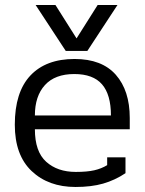

<svg xmlns="http://www.w3.org/2000/svg" viewBox="-20 -730 576 765"><path d="M122 -710H201L285 -577L369 -710H448L328 -527H242ZM39 -233Q39 -363 101 -429Q163 -495 277 -495Q386 -495 441.5 -432Q497 -369 497 -260V-215H119Q119 -126 164 -85.5Q209 -45 282 -45Q327 -45 355.5 -51.5Q384 -58 407 -72V-103H480V-40Q438 -12 391 1.5Q344 15 281 15Q173 15 106 -48.5Q39 -112 39 -233ZM422 -270Q422 -353 386.5 -394Q351 -435 276 -435Q199 -435 159 -391Q119 -347 119 -270Z"/></svg>

Font: Pridi Light
Style: Regular
Weight: 300
Designer: Katatrad Team
Foundry: CadsonDemak
Version: Version 1.003